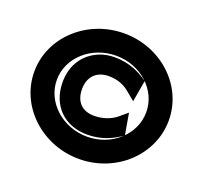

<svg xmlns="http://www.w3.org/2000/svg" viewBox="-90 -566 720 680"><g transform="rotate(20 269.5 -225.5)"><path d="M16 -226C16 -95 131 11 270 11C409 11 523 -95 523 -226C523 -357 409 -462 270 -462C131 -462 16 -357 16 -226ZM101 -226C101 -310 177 -378 270 -378C363 -378 438 -310 438 -226C438 -142 363 -73 270 -73C177 -73 101 -142 101 -226ZM123 -226C123 -138 181 -80 268 -80C322 -80 363 -100 395 -123L381 -204L349 -177C329 -162 302 -151 268 -151C223 -151 196 -178 196 -226C196 -271 223 -301 270 -301C304 -301 329 -290 348 -274L381 -247L395 -328C363 -351 322 -371 268 -371C248 -371 227 -368 209 -360C160 -340 123 -294 123 -226Z"/></g></svg>

Font: Charger Sport
Style: Blk
Weight: 900
Designer: Jasper
Foundry: Cannot Into Space Fonts
Version: Version 1.1